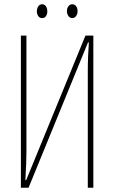

<svg xmlns="http://www.w3.org/2000/svg" viewBox="-20 -881 536 901"><path d="M78 0V-714H104V-171Q104 -146 103 -115.5Q102 -85 99 -36H103L381 -714H418V0H392V-553Q392 -584 393.5 -618.5Q395 -653 397 -682H393L114 0ZM153 -828Q153 -841 159.5 -851Q166 -861 178 -861Q189 -861 195.5 -851.5Q202 -842 202 -828Q202 -814 195.5 -805Q189 -796 178 -796Q166 -796 159.5 -805.5Q153 -815 153 -828ZM294 -829Q294 -842 301 -851.5Q308 -861 319 -861Q330 -861 337 -852Q344 -843 344 -829Q344 -815 337 -805.5Q330 -796 319 -796Q308 -796 301 -806Q294 -816 294 -829Z"/></svg>

Font: Noto Sans ExtraCondensed Thin
Style: Regular
Weight: 100
Width: 2
Designer: Monotype Design Team
Foundry: Monotype Imaging Inc.
Version: Version 2.013; ttfautohint (v1.8.4.7-5d5b)